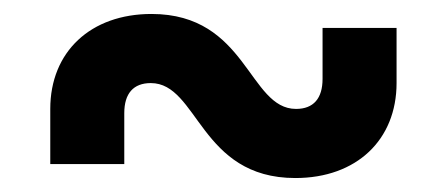

<svg xmlns="http://www.w3.org/2000/svg" viewBox="-20 -490 640 275"><path d="M52 -255H158V-328C158 -356 171 -371 196 -371C264 -371 266 -235 403 -235C491 -235 548 -290 548 -371V-450H442V-377C442 -349 429 -334 404 -334C336 -334 334 -470 197 -470C110 -470 52 -416 52 -334Z"/></svg>

Font: JetBrains Mono
Style: Bold
Weight: 558
Monospace: yes
Designer: Philipp Nurullin, Konstantin Bulenkov
Foundry: JetBrains
Version: Version 2.305